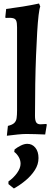

<svg xmlns="http://www.w3.org/2000/svg" viewBox="-20 -762 298 1092"><path d="M19 10 25 -46Q50 -52 61 -62.5Q72 -73 74.5 -90.5Q77 -108 77 -134V-606Q77 -632 72.5 -643.5Q68 -655 54.5 -658.5Q41 -662 13 -660L10 -663L15 -711Q62 -717 108.5 -724.5Q155 -732 202 -742L209 -725Q204 -713 199.5 -675.5Q195 -638 191.5 -579.5Q188 -521 185 -446.5Q182 -372 180.5 -284.5Q179 -197 179 -103Q179 -77 186 -66Q193 -55 210 -55L244 -57L246 -52L237 3Q213 2 182.5 1Q152 0 130 0Q110 0 80 3Q50 6 19 10ZM59 310 28 285V270Q57 250 77 222Q97 194 97 169Q97 149 86.5 131Q76 113 61 102L63 88Q78 76 98 66Q118 56 135 56Q163 56 181 78Q199 100 199 137Q199 173 178.5 205Q158 237 126.5 263.5Q95 290 59 310Z"/></svg>

Font: Alegreya SemiBold
Style: Regular
Weight: 600
Designer: Juan Pablo del Peral
Foundry: Huerta Tipografica
Version: Version 2.009